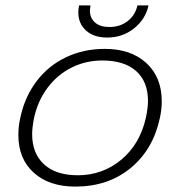

<svg xmlns="http://www.w3.org/2000/svg" viewBox="-20 -676 667 711"><path d="M270 -630Q270 -643 273 -656H315Q313 -642 313 -637Q313 -609 332 -592.5Q351 -576 385 -576Q425 -576 453 -598Q481 -620 489 -656H530Q519 -605 476.5 -571Q434 -537 377 -537Q327 -537 298.5 -563Q270 -589 270 -630ZM48 -176Q48 -208 55 -239Q71 -316 114.5 -374Q158 -432 223.5 -463.5Q289 -495 368 -495Q465 -495 522 -442.5Q579 -390 579 -301Q579 -270 572 -239Q547 -122 463.5 -53.5Q380 15 259 15Q162 15 105 -36.5Q48 -88 48 -176ZM520 -239Q528 -276 528 -302Q528 -374 484 -413Q440 -452 359 -452Q298 -452 245.5 -426Q193 -400 156.5 -351.5Q120 -303 106 -239Q99 -202 99 -180Q99 -108 143 -67.5Q187 -27 268 -27Q360 -27 429 -84.5Q498 -142 520 -239Z"/></svg>

Font: Prompt ExtraLight
Style: Italic
Weight: 275
Italic angle: -12°
Designer: Katatrad Team
Foundry: CadsonDemak
Version: Version 1.000